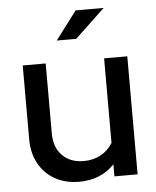

<svg xmlns="http://www.w3.org/2000/svg" viewBox="-53 -770 672 825"><g transform="rotate(-5 283.5 -357.5)"><path d="M256 10Q197 10 152 -15Q107 -40 82 -85.5Q57 -131 57 -190V-509H156V-207Q156 -147 190.5 -112Q225 -77 283 -77Q324 -77 356 -94.5Q388 -112 408 -144V-509H508V0H408V-52Q349 10 256 10ZM212 -603 304 -725H425L296 -603Z"/></g></svg>

Font: Red Hat Display SemiBold
Style: Regular
Weight: 600
Designer: Pentagram, MCKL
Foundry: Pentagram, MCKL
Version: Version 1.023